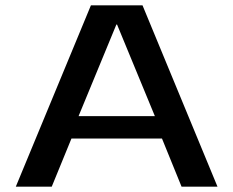

<svg xmlns="http://www.w3.org/2000/svg" viewBox="-20 -696 870 716"><path d="M39 0 319 -676H511.5L791 0H657L584 -179.5H246.5L173 0ZM273 -263H557.5L416.5 -604.5H414Z"/></svg>

Font: Anybody ExtraExpanded Medium
Style: Regular
Weight: 500
Width: 8
Designer: Tyler Finck
Foundry: Etcetera Type Company
Version: Version 1.010; ttfautohint (v1.8.3) -l 8 -r 50 -G 200 -x 14 